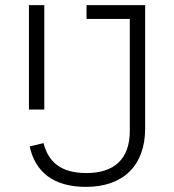

<svg xmlns="http://www.w3.org/2000/svg" viewBox="-20 -718 680 750"><path d="M318 -698V-644H487V-206C487 -96 425 -42 318 -42C218 -42 169 -85 150 -159L96 -146C117 -48 187 12 316 12C462 12 547 -72 547 -216V-698ZM93 -290H153V-698H93Z"/></svg>

Font: IBM Plex Arabic Light
Style: Regular
Weight: 300
Designer: Mike Abbink, Paul van der Laan, Pieter van Rosmalen, Wael Morcos, Khajak Apelian
Foundry: Bold Monday
Version: Version 1.0